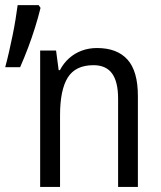

<svg xmlns="http://www.w3.org/2000/svg" viewBox="-20 -734 634 754"><path d="M360.8 -545.4Q439.9 -545.4 480.7 -500Q521.5 -454.6 521.5 -356.9V0H443.8V-346.7Q443.8 -412.6 420.2 -445.3Q396.5 -478 347.2 -478Q276.4 -478 246.1 -429.4Q215.8 -380.9 215.8 -281.2V0H137.7V-535.6H200.2L210.4 -458.5H215.3Q229.5 -485.8 251.5 -505.4Q273.4 -524.9 301.3 -535.2Q329.1 -545.4 360.8 -545.4ZM131.8 -713.9 139.2 -703.1Q129.9 -665 117.4 -625.2Q105 -585.4 90.1 -546.1Q75.2 -506.8 59.1 -470.2H0.5Q8.3 -499 15.6 -531Q22.9 -563 29.5 -595.2Q36.1 -627.4 41 -657.7Q45.9 -688 49.3 -713.9Z"/></svg>

Font: Open Sans SemiCondensed
Style: Regular
Weight: 400
Width: 4
Designer: Monotype Design Team
Foundry: Monotype Imaging Inc.
Version: Version 3.000